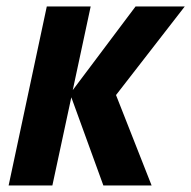

<svg xmlns="http://www.w3.org/2000/svg" viewBox="-20 -565 583 585"><path d="M6.3 0 122.6 -545.4H256.3L201.7 -290.5L393.1 -545.4H543L333.5 -275.4L441.9 0H294.9L197.3 -268.6L139.6 0Z"/></svg>

Font: Open Sans SemiCondensed
Style: Bold Italic
Weight: 700
Width: 4
Italic angle: -12°
Designer: Monotype Design Team
Foundry: Monotype Imaging Inc.
Version: Version 3.003